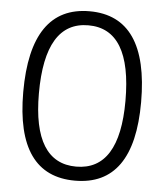

<svg xmlns="http://www.w3.org/2000/svg" viewBox="-52 -749 689 805"><g transform="rotate(5 293.0 -346.5)"><path d="M293 9.8C457.5 9.8 541 -106.4 541 -341.8C541 -583 457.5 -703.1 293 -703.1C128.4 -703.1 44.9 -583 44.9 -341.8C44.9 -106.4 128.4 9.8 293 9.8ZM293 -49.3C171.9 -49.3 110.8 -147 110.8 -341.8C110.8 -543.9 171.9 -644 293 -644C414.1 -644 475.1 -543.9 475.1 -341.8C475.1 -147 414.1 -49.3 293 -49.3Z"/></g></svg>

Font: Cascadia Mono Light
Style: Regular
Weight: 300
Monospace: yes
Designer: Aaron Bell
Foundry: Saja Typeworks
Version: Version 2404.023